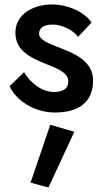

<svg xmlns="http://www.w3.org/2000/svg" viewBox="-20 -490 464 860"><path d="M88 -167 23 -104C53 -38 136 14 225 14C329 14 397 -29 397 -130C397 -203 336 -241 270 -267C216 -289 155 -307 155 -339C155 -368 180 -380 217 -380C254 -380 305 -358 330 -325L390 -389C361 -434 287 -470 212 -470C129 -470 49 -426 49 -344C49 -265 113 -234 175 -208C229 -186 286 -168 286 -125C286 -92 261 -78 220 -78C175 -78 121 -110 88 -167ZM205 69 117 328 197 350 313 100Z"/></svg>

Font: Jost Medium
Style: Regular
Weight: 500
Version: Version 3.710